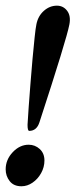

<svg xmlns="http://www.w3.org/2000/svg" viewBox="-20 -647 266 677"><path d="M83 -185.5Q77.1 -185.5 77.1 -207Q78.1 -230.5 81.1 -269Q84 -307.6 87.4 -352.1Q90.8 -396.5 94.7 -439.5Q98.6 -482.4 102.1 -515.1Q105.5 -547.9 108.4 -561.5Q114.3 -590.8 134.8 -608.9Q155.3 -627 180.7 -627Q203.1 -627 216.8 -608.9Q230.5 -590.8 224.6 -560.5Q214.8 -508.8 119.1 -215.8Q109.4 -185.5 83 -185.5ZM55.7 9.8Q28.3 9.8 14.2 -8.3Q0 -26.4 0 -49.8Q0 -84 24.9 -110.4Q49.8 -136.7 81.1 -136.7Q103.5 -136.7 120.1 -121.6Q136.7 -106.4 136.7 -81.1Q136.7 -57.6 125 -36.6Q113.3 -15.6 94.7 -2.9Q76.2 9.8 55.7 9.8Z"/></svg>

Font: Crimson Text
Style: Bold Italic
Weight: 700
Italic angle: -11°
Designer: Sebastian Kosch
Foundry: Sebastian Kosch
Version: Version 1.100; ttfautohint (v1.8.4)